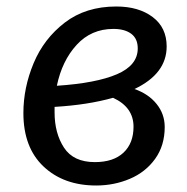

<svg xmlns="http://www.w3.org/2000/svg" viewBox="-20 -559 576 591"><path d="M493 -416Q493 -332 394 -285Q437 -270 462 -239Q487 -208 487 -168Q487 -111 457.5 -70Q428 -29 379.5 -8.5Q331 12 276 12Q176 12 114 -46.5Q52 -105 52 -211Q52 -289 83.5 -364.5Q115 -440 179.5 -489.5Q244 -539 338 -539Q407 -539 450 -506.5Q493 -474 493 -416ZM155 -295Q276 -303 340 -330.5Q404 -358 404 -410Q404 -440 384 -455Q364 -470 329 -470Q261 -470 216 -421Q171 -372 155 -295ZM148 -230V-213Q148 -149 177 -104.5Q206 -60 272 -60Q329 -60 360 -89Q391 -118 391 -169Q391 -229 328 -258Q250 -236 148 -230Z"/></svg>

Font: Fira Sans
Style: Italic
Weight: 400
Italic angle: -8°
Designer: bBox Type GmbH & Carrois Corporate GbR & Edenspiekermann AG
Foundry: bBox Type GmbH & Carrois Corporate GbR & Edenspiekermann AG
Version: Version 4.301